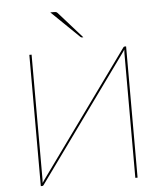

<svg xmlns="http://www.w3.org/2000/svg" viewBox="-60 -968 868 1020"><g transform="rotate(-5 374.0 -457.5)"><path d="M632 -700V0H620V-643Q620 -653.5 620 -663.5Q620 -673.5 621 -684Q615.5 -675.5 611 -669.2Q606.5 -663 601.5 -656L130.5 -3.5Q128 0 123.5 0H116V-700H128V-57Q128 -46.5 128 -36.5Q128 -26.5 127 -16Q132.5 -24.5 137 -30.8Q141.5 -37 146.5 -44L617.5 -696.5Q620 -700 624.5 -700ZM264.5 -915Q273 -915 277.2 -913.8Q281.5 -912.5 285.5 -908L410 -768H404Q401.5 -768 399.2 -768.5Q397 -769 395 -771L246.5 -915Z"/></g></svg>

Font: Lato 2
Style: Regular
Weight: 100
Designer: Lukasz Dziedzic with Adam Twardoch and Botio Nikoltchev
Foundry: tyPoland Lukasz Dziedzic
Version: Version 2.015; 2015-08-06; http://www.latofonts.com/